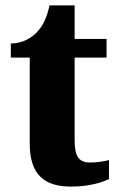

<svg xmlns="http://www.w3.org/2000/svg" viewBox="-20 -680 441 710"><path d="M243 10C313 10 361 -7 383 -18V-88C363 -83 338 -79 313 -79C269 -79 256 -105 256 -163V-467H374V-536H256V-660H163C154 -616 138 -584 120 -565C102 -544 69 -520 20 -519V-467H90V-149C90 -31 147 10 243 10Z"/></svg>

Font: Noto Serif Lao SemiCondensed ExtraBold
Style: Regular
Weight: 800
Width: 4
Designer: Monotype Design Team
Foundry: Monotype Imaging Inc.
Version: Version 2.003